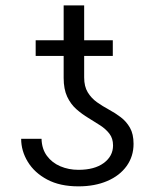

<svg xmlns="http://www.w3.org/2000/svg" viewBox="-20 -674 565 704"><path d="M394.5 -140.6Q394.5 -166.5 381.3 -183.6Q368.2 -200.7 347.7 -214.1Q327.1 -227.5 304 -241.5Q280.8 -255.4 260 -273.7Q239.3 -292 226.3 -319.6Q213.4 -347.2 213.4 -388.2V-654.3H288.6V-390.1Q288.6 -356.9 301.8 -335.4Q314.9 -314 335.4 -299.3Q356 -284.7 379.2 -272.2Q402.3 -259.8 422.9 -244.1Q443.4 -228.5 456.5 -205.6Q469.7 -182.6 469.7 -146.5Q469.7 -100.6 444.3 -65.2Q418.9 -29.8 373.3 -10.3Q327.6 9.3 267.6 9.3Q199.7 9.3 153.1 -15.6Q106.4 -40.5 82 -80.6Q57.6 -120.6 57.6 -165H132.3Q133.3 -127.9 152.1 -102.5Q170.9 -77.1 201.4 -64.2Q231.9 -51.3 267.6 -51.3Q326.7 -51.3 360.6 -76.4Q394.5 -101.6 394.5 -140.6ZM393.6 -526.4V-468.8H110.8V-526.4Z"/></svg>

Font: Inter 16pt Light
Style: Regular
Weight: 300
Version: Version 4.001;git-66647c0bb